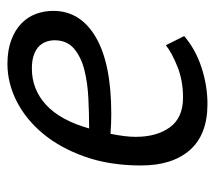

<svg xmlns="http://www.w3.org/2000/svg" viewBox="-50 -502 564 503"><g transform="rotate(-90 231.5 -250.0)"><path d="M389 -49Q354 -19 306.5 -3.5Q259 12 211 12Q131 12 90.5 -34Q50 -80 50 -162Q50 -244 73 -309Q96 -374 133.5 -419Q171 -464 218.5 -488Q266 -512 316 -512Q352 -512 378.5 -502Q405 -492 422 -475.5Q439 -459 447 -437.5Q455 -416 455 -392Q455 -321 386 -280.5Q317 -240 185 -240Q173 -240 160 -240.5Q147 -241 133 -242Q129 -223 127 -206Q125 -189 125 -176Q125 -121 150 -86.5Q175 -52 228 -52Q272 -52 308.5 -66.5Q345 -81 365 -97ZM304 -448Q249 -448 208.5 -410.5Q168 -373 147 -298Q185 -298 226 -300Q267 -302 300.5 -310.5Q334 -319 356 -337.5Q378 -356 378 -389Q378 -399 374.5 -409.5Q371 -420 363 -428.5Q355 -437 340.5 -442.5Q326 -448 304 -448Z"/></g></svg>

Font: PT Sans
Style: Italic
Weight: 400
Italic angle: -12°
Designer: A.Korolkova, O.Umpeleva, V.Yefimov
Foundry: ParaType Ltd
Version: Version 2.003W OFL